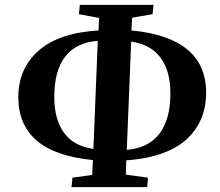

<svg xmlns="http://www.w3.org/2000/svg" viewBox="-20 -753 905 789"><path d="M585 16.1H273.9L277.8 -22.9L358.9 -34.2L361.8 -95.2Q203.1 -111.3 129.2 -176.8Q55.2 -242.2 55.2 -353Q55.2 -471.7 138.7 -544.9Q222.2 -618.2 384.8 -627.9L387.2 -679.2L304.2 -694.8L308.1 -732.9H610.8L606.9 -694.8L522.9 -680.2L520 -627.9Q827.1 -598.6 827.1 -372.1Q827.1 -316.4 808.6 -269.5Q790 -222.7 751.7 -185.1Q713.4 -147.5 649.2 -123.8Q585 -100.1 499 -94.2L497.1 -35.2L587.9 -22.9ZM363.8 -141.1 381.8 -585Q294.4 -579.1 248.8 -521.5Q203.1 -463.9 203.1 -354Q203.1 -262.7 242.9 -207.5Q282.7 -152.3 363.8 -141.1ZM519 -582 501 -137.2Q589.4 -144.5 634.8 -203.1Q680.2 -261.7 680.2 -370.1Q680.2 -461.9 639.4 -516.4Q598.6 -570.8 519 -582Z"/></svg>

Font: Literata SemiBold
Style: Italic
Weight: 650
Italic angle: -2.39999°
Designer: Latin by Veronika Burian and Jose Scaglione. Greek by Irene Vlachou. Cyrillic by Vera Evstafieva
Foundry: TypeTogether
Version: Version 3.021